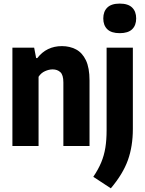

<svg xmlns="http://www.w3.org/2000/svg" viewBox="-20 -812 808 1068"><path d="M49 0V-547H170L181 -489H187.5Q239 -555.5 324.5 -555.5Q368 -555.5 402.8 -537.2Q437.5 -519 457.8 -477Q478 -435 478 -364V0H332.5V-353.5Q332.5 -395 315.8 -410.5Q299 -426 272.5 -426Q252.5 -426 230.5 -416.2Q208.5 -406.5 194.5 -385V0ZM596.5 235.5 499 171.5Q527 130 543 91.5Q559 53 566 10Q573 -33 573 -88V-547H719V-95Q719 1.5 691.5 78.5Q664 155.5 596.5 235.5ZM646 -627.5Q599.5 -627.5 577 -649.2Q554.5 -671 554.5 -709.5Q554.5 -748 577 -770Q599.5 -792 646 -792Q692.5 -792 715 -770Q737.5 -748 737.5 -709.5Q737.5 -671 715 -649.2Q692.5 -627.5 646 -627.5Z"/></svg>

Font: Encode Sans Condensed Condensed
Style: Bold
Weight: 700
Width: 3
Designer: Multiple Designers
Foundry: Impallari Type
Version: Version 3.000; ttfautohint (v1.8.3) -l 8 -r 50 -G 200 -x 14 